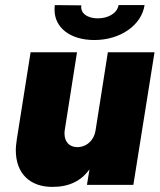

<svg xmlns="http://www.w3.org/2000/svg" viewBox="-20 -725 626 753"><path d="M350 -568C452 -568 535 -626 547 -705H445C440 -674 406 -653 363 -653C322 -653 294 -674 299 -704L195 -705C194 -699 194 -692 194 -686C194 -617 255 -568 350 -568ZM403 -520 355 -215C349 -174 319 -148 283 -148C252 -148 233 -169 233 -201C233 -206 233 -210 234 -215L282 -520H100L46 -179C44 -164 42 -150 42 -136C42 -44 98 8 185 8C251 8 298 -15 331 -61L321 0H503L586 -520Z"/></svg>

Font: Arthouse Owned Black
Style: Italic
Weight: 900
Italic angle: -10°
Designer: Jeremy Tribby
Foundry: Tribby Type
Version: Version 1.000;PS 001.000;hotconv 1.0.88;makeotf.lib2.5.64775